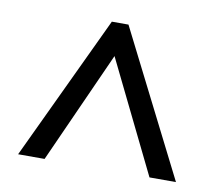

<svg xmlns="http://www.w3.org/2000/svg" viewBox="-56 -782 636 557"><g transform="rotate(10 262.0 -504.0)"><path d="M30 -291 231 -717H280L495 -291H417L256 -620L108 -291Z"/></g></svg>

Font: Noto Sans SemiCondensed
Style: Regular
Weight: 400
Width: 4
Designer: Monotype Design Team
Foundry: Monotype Imaging Inc.
Version: Version 2.013; ttfautohint (v1.8.4.7-5d5b)